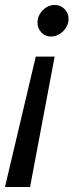

<svg xmlns="http://www.w3.org/2000/svg" viewBox="-25 -731 296 773"><path d="M195 -503 96 22H-5L119 -503ZM195 -711Q219 -711 235 -694.5Q251 -678 251 -655Q251 -627 229.5 -605.5Q208 -584 180 -584Q157 -584 141.5 -600.5Q126 -617 126 -640Q126 -668 147 -689.5Q168 -711 195 -711Z"/></svg>

Font: Red Hat Display Medium
Style: Italic
Weight: 500
Italic angle: -12°
Designer: Pentagram / MCKL
Foundry: Pentagram / MCKL
Version: Version 1.003; Red Hat Display Medium Italic